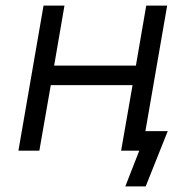

<svg xmlns="http://www.w3.org/2000/svg" viewBox="-20 -540 685 688"><path d="M504 -520 467 -305H174L211 -520H136L46 0H121L162 -235H455L414 0H479L429 128H502L581 -70H501L579 -520Z"/></svg>

Font: Fixel Display
Style: Italic
Weight: 400
Italic angle: -10°
Designer: AlfaBravo + MacPaw
Foundry: Kyrylo Tkachov, Marchela Mozhyna, Serhii Makarenko, Maria Weinstein, Zakhar Kryvoshyya
Version: Version 1.210;Glyphs 3.2 (3217)